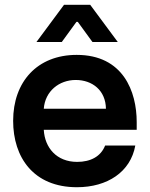

<svg xmlns="http://www.w3.org/2000/svg" viewBox="-20 -763 618 792"><path d="M297.4 9.3C422.9 9.3 518.6 -53.7 538.1 -162.6H413.6C396 -117.7 354 -95.2 298.3 -95.2C213.4 -95.2 164.6 -153.8 160.6 -227.5H543.9V-259.3C543.9 -385.3 488.3 -536.6 296.4 -536.6C133.8 -536.6 34.2 -425.8 34.2 -264.6C34.2 -113.8 118.2 9.3 297.4 9.3ZM130.4 -589.8H234.9L295.4 -672.9H300.8L361.3 -589.8H465.8L352.1 -743.2H244.1ZM160.6 -314.5C166 -386.7 223.6 -433.1 292.5 -433.1C360.8 -433.1 416 -390.1 417 -314.5Z"/></svg>

Font: Faust Sans Bold
Style: Regular
Weight: 700
Designer: Andreas Faust
Version: Version 1.003;Glyphs 3.1.2 (3151)